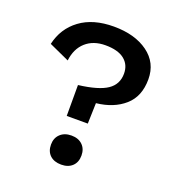

<svg xmlns="http://www.w3.org/2000/svg" viewBox="-125 -771 812 882"><g transform="rotate(20 281.0 -330.5)"><path d="M283 -670Q386 -670 450 -623.5Q514 -577 514 -496Q514 -412 461.5 -366Q409 -320 325 -311L322 -210H219V-361Q316 -373 358 -401.5Q400 -430 400 -482Q400 -526 368.5 -551Q337 -576 276 -576Q217 -576 180 -543Q143 -510 136 -451L37 -496Q55 -576 118.5 -623Q182 -670 283 -670ZM345 -62Q345 -29 325 -10Q305 9 271 9Q236 9 216 -10Q196 -29 196 -62Q196 -94 216.5 -113.5Q237 -133 271 -133Q305 -133 325 -113.5Q345 -94 345 -62Z"/></g></svg>

Font: Elaine Sans Medium
Style: Regular
Weight: 500
Designer: Wei Huang
Foundry: Wei Huang
Version: Version 2.001;PS 002.001;hotconv 1.0.88;makeotf.lib2.5.64775